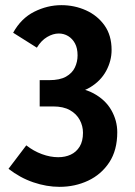

<svg xmlns="http://www.w3.org/2000/svg" viewBox="-20 -710 522 745"><path d="M211 15Q161 15 109.5 -2.5Q58 -20 13 -55L82 -146Q110 -124 142.5 -112Q175 -100 206 -100Q233 -100 254.5 -110Q276 -120 289 -141Q302 -162 302 -195Q302 -221 289.5 -244.5Q277 -268 251.5 -282.5Q226 -297 186 -297H134V-399H171Q212 -399 236 -412.5Q260 -426 270.5 -448Q281 -470 281 -495Q281 -523 271 -541.5Q261 -560 244.5 -570Q228 -580 208 -580Q186 -580 163 -566.5Q140 -553 123 -525L31 -583Q62 -639 113 -664.5Q164 -690 218 -690Q269 -690 313.5 -670Q358 -650 385.5 -611.5Q413 -573 413 -516Q413 -474 392 -435Q371 -396 329.5 -371Q288 -346 225 -346L224 -373Q296 -373 342.5 -348Q389 -323 412 -282.5Q435 -242 435 -197Q435 -127 404 -80Q373 -33 322 -9Q271 15 211 15Z"/></svg>

Font: Yaldevi
Style: Bold
Weight: 700
Designer: Sol Matas, Rajitha Manaperi, Kosala Senevirathne
Foundry: Mooniak
Version: Version 1.100